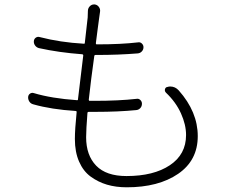

<svg xmlns="http://www.w3.org/2000/svg" viewBox="-20 -796 1040 850"><path d="M714.8 -385.7Q708 -392.6 710.4 -401.4Q712.9 -410.2 721.7 -411.1Q727.5 -413.1 733.4 -413.1Q755.9 -413.1 771.5 -395.5Q855.5 -300.8 855.5 -193.4Q855.5 -85.9 768.6 -26.4Q681.6 33.2 541 33.2Q493.2 33.2 453.6 21.5Q414.1 9.8 381.3 -14.2Q348.6 -38.1 330.1 -80.6Q311.5 -123 311.5 -180.7Q311.5 -222.7 319.3 -299.8Q320.3 -303.7 315.4 -304.7Q207 -311.5 127.9 -334Q116.2 -336.9 110.4 -345.7Q104.5 -354.5 104.5 -364.3Q104.5 -376 113.3 -381.8Q121.1 -386.7 129.9 -383.8Q208 -360.4 320.3 -352.5Q325.2 -351.6 325.2 -356.4Q332 -414.1 348.6 -550.8Q348.6 -554.7 344.7 -555.7Q240.2 -563.5 152.3 -583Q141.6 -585.9 135.3 -594.7Q128.9 -603.5 129.9 -614.3Q130.9 -624 138.7 -629.4Q146.5 -634.8 156.2 -631.8Q246.1 -608.4 350.6 -602.5Q355.5 -601.6 355.5 -606.4Q360.4 -647.5 368.2 -718.8Q369.1 -734.4 369.1 -747.1Q369.1 -759.8 377.9 -768.6Q385.7 -776.4 396.5 -776.4Q397.5 -776.4 398.4 -776.4Q410.2 -775.4 417.5 -765.6Q424.8 -755.9 422.9 -744.1Q420.9 -730.5 418.9 -715.8Q417 -703.1 412.1 -665Q407.2 -627 404.3 -604.5Q404.3 -599.6 408.2 -599.6H410.2Q515.6 -599.6 590.8 -608.4Q600.6 -610.4 607.9 -603.5Q615.2 -596.7 615.2 -586.9Q615.2 -576.2 607.9 -568.4Q600.6 -560.5 589.8 -559.6Q504.9 -552.7 410.2 -552.7H402.3Q398.4 -552.7 397.5 -548.8Q382.8 -444.3 373 -354.5Q373 -349.6 377 -349.6H398.4Q506.8 -349.6 584 -358.4Q593.8 -360.4 601.1 -353.5Q608.4 -346.7 608.4 -336.9Q608.4 -325.2 601.1 -317.4Q593.8 -309.6 583 -308.6Q503.9 -300.8 403.3 -300.8H372.1Q368.2 -300.8 367.2 -296.9Q361.3 -221.7 361.3 -188.5Q361.3 -108.4 405.8 -62.5Q450.2 -16.6 540 -16.6Q660.2 -16.6 731.9 -64.5Q803.7 -112.3 803.7 -198.2Q803.7 -244.1 781.2 -293.9Q758.8 -343.8 714.8 -385.7Z"/></svg>

Font: Gen Jyuu Gothic L Monospace Light
Style: Regular
Weight: 300
Designer: [Source Han Sans]
Ryoko NISHIZUKA  (kana & ideographs); Paul D. Hunt (Latin, Greek & Cyrillic); Wenlong ZHANG  (bopomofo
Version: Version 1.002.20150607